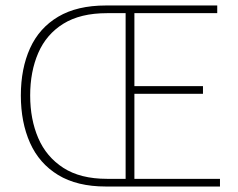

<svg xmlns="http://www.w3.org/2000/svg" viewBox="-20 -680 868 700"><path d="M366 0Q261 0 192 -42Q123 -84 89.5 -159Q56 -234 56 -332Q56 -430 89.5 -504Q123 -578 192 -619Q261 -660 366 -660H772V-632H470V-366H720V-338H470V-28H782V0ZM370 -28H438V-632H370Q273 -632 211 -593.5Q149 -555 119.5 -487Q90 -419 90 -332Q90 -245 119.5 -176.5Q149 -108 211 -68Q273 -28 370 -28Z"/></svg>

Font: Source Sans Variable
Style: Regular
Weight: 200
Designer: Paul D. Hunt
Foundry: Adobe Systems Incorporated
Version: Version 3.006;hotconv 1.0.111;makeotfexe 2.5.65597